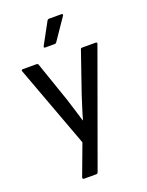

<svg xmlns="http://www.w3.org/2000/svg" viewBox="-162 -778 801 1043"><g transform="rotate(-20 238.5 -256.0)"><path d="M138 185Q133 185 131 181.5Q129 178 131 173L197 -4L22 -477Q18 -488 29 -488H107Q116 -488 118 -481L198 -249Q208 -218 218.5 -183.5Q229 -149 239 -116H241Q250 -149 261 -183Q272 -217 282 -249L362 -481Q363 -488 373 -488H448Q461 -488 456 -477L219 177Q216 185 209 185ZM184 -557Q173 -557 178 -567L245 -690Q249 -697 256 -697H328Q333 -697 334.5 -693.5Q336 -690 333 -686L249 -563Q245 -557 238 -557Z"/></g></svg>

Font: Sofia Sans Semi Condensed Medium
Style: Regular
Weight: 500
Designer: Botio Nikoltchev, Ani Petrova
Foundry: lettersoup
Version: Version 4.100